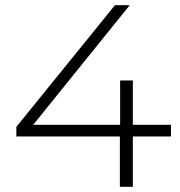

<svg xmlns="http://www.w3.org/2000/svg" viewBox="-20 -720 694 740"><path d="M43 -194V-231L423 -700H480L108 -239H443V-410H492V-239H639V-194H492V0H442V-194Z"/></svg>

Font: Montserrat Light
Style: Regular
Weight: 300
Designer: Julieta Ulanovsky
Foundry: Julieta Ulanovsky
Version: Version 9.000; ttfautohint (v1.8.4.7-5d5b)